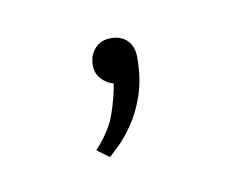

<svg xmlns="http://www.w3.org/2000/svg" viewBox="-32 -76 228 187"><g transform="rotate(-10 82.0 18.0)"><path d="M53 66 65 75Q67 73 74 66.5Q81 60 89 48.5Q97 37 102.5 21Q108 5 108 -16Q108 -27 102 -33Q96 -39 86 -39Q76 -39 70 -32.5Q64 -26 64 -16Q64 -8 69 -2.5Q74 3 81 5Q79 18 73.5 34Q68 50 53 66Z"/></g></svg>

Font: Advent Pro ExtraLight
Style: Regular
Weight: 250
Version: Version 3.000